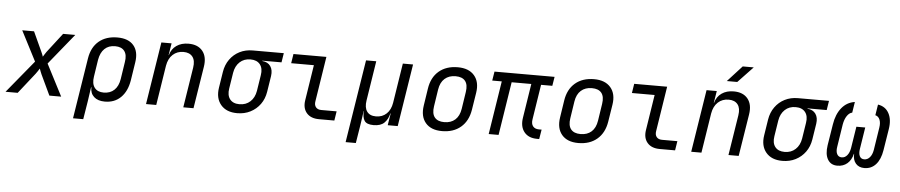

<svg xmlns="http://www.w3.org/2000/svg" viewBox="-49 -1145 7898 1684"><g transform="rotate(5 3900.0 -302.5)"><path d="M11 0 246 -286 110 -550H214L292 -380Q297 -369 302.5 -356Q308 -343 310 -335Q315 -343 323 -356Q331 -369 339 -380L470 -550H577L357 -279L501 0H397L312 -180Q307 -191 301.5 -205.5Q296 -220 293 -229Q287 -220 278 -205.5Q269 -191 260 -180L118 0Z M621 180 706 -356Q722 -454 785 -507Q848 -560 948 -560Q1045 -560 1091 -505.5Q1137 -451 1122 -356L1097 -195Q1081 -98 1026 -44Q971 10 886 10Q824 10 790 -21Q756 -52 758 -105H755L737 20L711 180ZM869 -68Q926 -68 962 -102Q998 -136 1008 -200L1031 -350Q1042 -414 1016.5 -448Q991 -482 934 -482Q877 -482 841.5 -448Q806 -414 795 -350L772 -200Q762 -138 788 -103Q814 -68 869 -68Z M1248 0 1335 -550H1425L1408 -445H1410Q1425 -500 1468 -530Q1511 -560 1574 -560Q1657 -560 1698 -509Q1739 -458 1725 -370L1666 0H1576L1632 -354Q1642 -417 1616 -450.5Q1590 -484 1536 -484Q1480 -484 1442 -449Q1404 -414 1393 -350L1338 0Z M2051 10Q1955 10 1906.5 -48Q1858 -106 1873 -200L1895 -340Q1905 -403 1939 -450.5Q1973 -498 2024.5 -524Q2076 -550 2140 -550H2413L2400 -468H2231V-465Q2280 -461 2303.5 -427.5Q2327 -394 2319 -340L2297 -200Q2287 -137 2253 -90Q2219 -43 2167 -16.5Q2115 10 2051 10ZM2064 -70Q2121 -70 2159 -105Q2197 -140 2207 -200L2229 -340Q2239 -400 2211.5 -435Q2184 -470 2127 -470Q2070 -470 2032.5 -435Q1995 -400 1985 -340L1963 -200Q1953 -140 1980 -105Q2007 -70 2064 -70Z M2771 0Q2698 0 2661.5 -42.5Q2625 -85 2636 -155L2685 -468H2485L2498 -550H2788L2726 -155Q2720 -121 2736 -101.5Q2752 -82 2784 -82H2919L2906 0Z M3021 180 3137 -550H3227L3172 -200Q3162 -138 3186.5 -103Q3211 -68 3266 -68Q3322 -68 3359 -103Q3396 -138 3406 -200L3461 -550H3551L3464 0H3376L3393 -105H3390Q3378 -52 3346 -21Q3314 10 3252 10Q3190 10 3171 -21Q3152 -52 3157 -105H3155L3137 20L3111 180Z M3854 10Q3757 10 3709 -46.5Q3661 -103 3676 -200L3699 -350Q3714 -450 3778.5 -505Q3843 -560 3945 -560Q4042 -560 4090.5 -503.5Q4139 -447 4124 -351L4100 -200Q4084 -100 4019.5 -45Q3955 10 3854 10ZM3867 -70Q3926 -70 3963 -103Q4000 -136 4010 -200L4033 -350Q4043 -414 4017 -447Q3991 -480 3932 -480Q3874 -480 3836.5 -447Q3799 -414 3789 -350L3766 -200Q3756 -136 3782.5 -103Q3809 -70 3867 -70Z M4691 5Q4615 5 4577 -43Q4539 -91 4552 -170L4599 -470H4426L4352 0H4265L4339 -470H4255L4268 -550H4797L4784 -470H4685L4637 -164Q4630 -123 4647.5 -101Q4665 -79 4700 -79H4724L4710 5Z M5054 10Q4957 10 4909 -46.5Q4861 -103 4876 -200L4899 -350Q4914 -450 4978.5 -505Q5043 -560 5145 -560Q5242 -560 5290.5 -503.5Q5339 -447 5324 -351L5300 -200Q5284 -100 5219.5 -45Q5155 10 5054 10ZM5067 -70Q5126 -70 5163 -103Q5200 -136 5210 -200L5233 -350Q5243 -414 5217 -447Q5191 -480 5132 -480Q5074 -480 5036.5 -447Q4999 -414 4989 -350L4966 -200Q4956 -136 4982.5 -103Q5009 -70 5067 -70Z M5771 0Q5698 0 5661.5 -42.5Q5625 -85 5636 -155L5685 -468H5485L5498 -550H5788L5726 -155Q5720 -121 5736 -101.5Q5752 -82 5784 -82H5919L5906 0Z M6048 0 6135 -550H6225L6208 -445H6210Q6225 -500 6268 -530Q6311 -560 6374 -560Q6457 -560 6498 -509Q6539 -458 6525 -370L6466 0H6376L6432 -354Q6442 -417 6416 -450.5Q6390 -484 6336 -484Q6280 -484 6242 -449Q6204 -414 6193 -350L6138 0ZM6305 -645 6433 -785H6530L6397 -645Z M6851 10Q6755 10 6706.5 -48Q6658 -106 6673 -200L6695 -340Q6705 -403 6739 -450.5Q6773 -498 6824.5 -524Q6876 -550 6940 -550H7213L7200 -468H7031V-465Q7080 -461 7103.5 -427.5Q7127 -394 7119 -340L7097 -200Q7087 -137 7053 -90Q7019 -43 6967 -16.5Q6915 10 6851 10ZM6864 -70Q6921 -70 6959 -105Q6997 -140 7007 -200L7029 -340Q7039 -400 7011.5 -435Q6984 -470 6927 -470Q6870 -470 6832.5 -435Q6795 -400 6785 -340L6763 -200Q6753 -140 6780 -105Q6807 -70 6864 -70Z M7335 10Q7277 10 7250 -36Q7223 -82 7235 -161L7265 -348Q7279 -438 7324.5 -494Q7370 -550 7440 -560L7425 -465Q7399 -460 7379 -430Q7359 -400 7351 -354L7320 -155Q7313 -114 7326 -90Q7339 -66 7367 -66Q7395 -66 7415 -90Q7435 -114 7442 -155L7472 -345H7550L7520 -155Q7513 -114 7525 -90Q7537 -66 7565 -66Q7594 -66 7614.5 -90Q7635 -114 7642 -155L7673 -354Q7680 -397 7668 -425.5Q7656 -454 7629 -460L7644 -555Q7710 -545 7740.5 -489Q7771 -433 7757 -348L7727 -161Q7714 -79 7674 -34.5Q7634 10 7573 10Q7524 10 7497 -21.5Q7470 -53 7473 -106H7471Q7458 -51 7422.5 -20.5Q7387 10 7335 10Z"/></g></svg>

Font: JetBrains Mono NL
Style: Italic
Weight: 400
Italic angle: -9°
Monospace: yes
Designer: Philipp Nurullin, Konstantin Bulenkov
Foundry: JetBrains
Version: Version 2.305; ttfautohint (v1.8.4.7-5d5b)